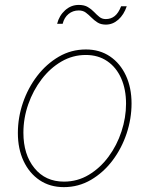

<svg xmlns="http://www.w3.org/2000/svg" viewBox="-20 -750 609 781"><path d="M239.7 11.2Q183.1 11.2 141.1 -17.1Q99.1 -45.4 75.9 -95Q52.7 -144.5 52.7 -209Q52.7 -271.5 73.2 -331.8Q93.8 -392.1 131.1 -440.9Q168.5 -489.7 219 -519.3Q269.5 -548.8 329.6 -548.8Q385.7 -548.8 427.5 -520.5Q469.2 -492.2 492.2 -442.6Q515.1 -393.1 515.1 -329.1Q515.1 -267.1 494.9 -206.5Q474.6 -146 437.5 -96.9Q400.4 -47.9 349.9 -18.3Q299.3 11.2 239.7 11.2ZM240.2 -11.2Q295.4 -11.2 341.6 -39.1Q387.7 -66.9 421.6 -112.8Q455.6 -158.7 474.1 -215.1Q492.7 -271.5 492.7 -328.1Q492.7 -386.7 472.9 -431.4Q453.1 -476.1 416.3 -501.2Q379.4 -526.4 329.1 -526.4Q275.9 -526.4 230 -499.8Q184.1 -473.1 149.4 -427.7Q114.7 -382.3 95 -325.9Q75.2 -269.5 75.2 -210Q75.2 -121.6 119.9 -66.4Q164.6 -11.2 240.2 -11.2ZM410.6 -649.9Q390.1 -649.9 376.5 -658.7Q362.8 -667.5 351.8 -678.7Q340.8 -689.9 329.1 -698.7Q317.4 -707.5 300.3 -707.5Q276.4 -707.5 258.8 -693.1Q241.2 -678.7 234.9 -653.3H212.4Q220.7 -686.5 244.9 -708.3Q269 -730 300.3 -730Q323.2 -730 337.6 -721.2Q352.1 -712.4 362.8 -701.2Q373.5 -689.9 384.3 -681.2Q395 -672.4 410.2 -672.4Q431.2 -672.4 446.5 -684.6Q461.9 -696.8 472.7 -724.6H495.6Q483.9 -689.9 461.2 -669.9Q438.5 -649.9 410.6 -649.9Z"/></svg>

Font: Inter 17pt Thin
Style: Italic
Weight: 250
Italic angle: -9.3988°
Version: Version 4.001;git-66647c0bb